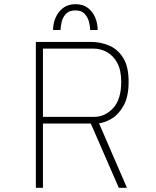

<svg xmlns="http://www.w3.org/2000/svg" viewBox="-20 -901 750 921"><path d="M550 0 415.5 -308.5H186V0H152V-700H416Q462 -700 503.5 -682.5Q545 -665 571 -623.2Q597 -581.5 597 -508.5Q597 -440.5 574.8 -398Q552.5 -355.5 519.8 -334.5Q487 -313.5 455 -309.5L589 0ZM186 -668V-340.5H432Q484 -340.5 522.8 -382.5Q561.5 -424.5 561.5 -508.5Q561.5 -563.5 542.8 -598.8Q524 -634 493.2 -651Q462.5 -668 426.5 -668ZM234.5 -757Q234.5 -788 246.8 -816.5Q259 -845 283 -863Q307 -881 342.5 -881Q378 -881 401.5 -863Q425 -845 436.8 -816.5Q448.5 -788 448.5 -757H412.5Q412.5 -772.5 407.2 -794.8Q402 -817 386.8 -834Q371.5 -851 341.5 -851Q311 -851 295.8 -834Q280.5 -817 275.5 -794.8Q270.5 -772.5 270.5 -757Z"/></svg>

Font: League Mono Thin
Style: Regular
Weight: 100
Width: 6
Designer: Tyler Finck
Foundry: The League of Moveable Type / Tyler Finck
Version: Version 2.300;RELEASE